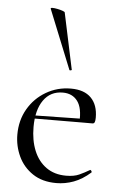

<svg xmlns="http://www.w3.org/2000/svg" viewBox="-53 -769 515 819"><g transform="rotate(5 204.0 -359.5)"><path d="M219 12Q159 12 118 -15.5Q77 -43 56.5 -87Q36 -131 36 -180Q36 -241 64 -289.5Q92 -338 140.5 -366.5Q189 -395 247 -395Q304 -395 333.5 -365Q363 -335 363 -281Q363 -268 360.5 -261.5Q358 -255 351 -255H295Q299 -316 277 -345.5Q255 -375 214 -375Q161 -375 131.5 -333Q102 -291 102 -218Q102 -161 120 -117Q138 -73 173 -48Q208 -23 258 -23Q292 -23 314 -33Q336 -43 358 -56Q360 -58 363.5 -53.5Q367 -49 365 -46Q330 -15 293.5 -1.5Q257 12 219 12ZM84 -254 83 -267 310 -271V-255ZM131 -727Q130 -731 138.5 -731Q147 -731 159.5 -728.5Q172 -726 182 -722.5Q192 -719 192 -716L243 -476Q245 -474 239.5 -472.5Q234 -471 233 -474Z"/></g></svg>

Font: Cormorant Infant Light
Style: Regular
Weight: 400
Version: Version 4.001